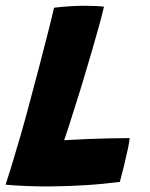

<svg xmlns="http://www.w3.org/2000/svg" viewBox="-33 -670 534 684"><path d="M-13 -12Q-4 -39.5 10.5 -86.8Q25 -134 42 -193.2Q59 -252.5 75.5 -315.5Q92.5 -378.5 108.8 -441Q125 -503.5 138.5 -556.2Q152 -609 159.5 -642.5Q174.5 -644.5 206.2 -647Q238 -649.5 271 -649.5Q287.5 -649.5 308.8 -648.5Q330 -647.5 337.5 -646Q331.5 -620 320.5 -580Q309.5 -540 295 -490.5Q280.5 -441 264 -385.8Q247.5 -330.5 229.5 -275Q220.5 -245.5 211.8 -219Q203 -192.5 195.5 -170.5Q235.5 -173 274 -174.5Q312.5 -176 351.2 -177Q390 -178 429 -178Q428 -165 422 -137Q416 -109 408.2 -77.2Q400.5 -45.5 394 -22Q332 -14 269.8 -10.2Q207.5 -6.5 152.5 -6Q107 -5.5 63.5 -7.2Q20 -9 -13 -12Z"/></svg>

Font: Grandstander Thin
Style: Bold Italic
Weight: 700
Italic angle: -15°
Version: Version 1.200